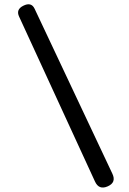

<svg xmlns="http://www.w3.org/2000/svg" viewBox="-20 -812 590 876"><path d="M85.9 -785.6Q122.6 -804.2 137.7 -772.5L492.7 -19.5Q511.7 20.5 471.7 38.1Q431.2 56.2 413.1 15.6L66.9 -736.8Q52.2 -768.6 85.9 -785.6Z"/></svg>

Font: Comic Relief
Style: Regular
Weight: 400
Designer: Jeff Davis
Foundry: Loudifier
Version: Version 1.0